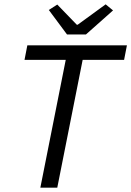

<svg xmlns="http://www.w3.org/2000/svg" viewBox="-20 -865 605 885"><path d="M205 -819 289 -706H376L501 -817L467 -845L338 -751H334L244 -844ZM283 -589 166 0H244L361 -589H552L565 -656H106L93 -589Z"/></svg>

Font: Cambridge Sans Italic
Style: Regular
Weight: 400
Italic angle: -11°
Version: Version 2.000;PS 002.000;hotconv 1.0.88;makeotf.lib2.5.64775